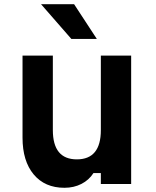

<svg xmlns="http://www.w3.org/2000/svg" viewBox="-20 -874 740 912"><path d="M603 -610V0H459V-52H424Q403 -19 367 -0.5Q331 18 286 18Q193 18 140 -45.5Q87 -109 87 -220V-610H231V-256Q231 -117 345 -117Q459 -117 459 -256V-610ZM440 -689H319L175 -854H332Z"/></svg>

Font: Martian Mono SemiBold
Style: Regular
Weight: 600
Monospace: yes
Designer: Roman Shamin
Foundry: Evil Martians
Version: Version 1.000; ttfautohint (v1.8.4.7-5d5b)